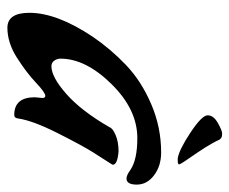

<svg xmlns="http://www.w3.org/2000/svg" viewBox="-72 -522 635 532"><g transform="rotate(90 246.0 -256.5)"><path d="M372 -537 378 -526Q388 -508 403 -486Q436 -439 436 -435Q436 -431 426 -431H419Q395 -435 347.5 -466.5Q300 -498 300 -514Q300 -530 321 -542Q342 -554 350.5 -554Q359 -554 362.5 -551.5Q366 -549 367.5 -546.5Q369 -544 372 -537ZM250 -35 252 -56Q252 -64 246 -64Q237 -64 209.5 -38Q182 -12 140.5 14.5Q99 41 57.5 41Q16 41 16 -20Q16 -96 82 -195Q116 -245 160.5 -287.5Q205 -330 269 -357.5Q333 -385 403 -385Q440 -385 466 -365.5Q492 -346 492 -317.5Q492 -289 475 -289Q466 -289 451 -300Q423 -319 363 -319Q284 -319 213.5 -247.5Q143 -176 143 -106Q143 -97 148.5 -89Q154 -81 164 -81Q194 -81 241 -122.5Q288 -164 333 -242Q336 -251 355 -259Q374 -267 400 -267Q437 -264 437 -251Q437 -250 429.5 -238.5Q422 -227 403 -197Q384 -167 349.5 -98.5Q315 -30 309 10Q308 22 299 22Q250 22 250 -35Z"/></g></svg>

Font: Condiment
Style: Regular
Weight: 400
Designer: Angel Koziupa, Alejandro Paul
Foundry: Angel Koziupa, Alejandro Paul
Version: Version 1.001